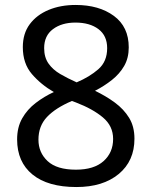

<svg xmlns="http://www.w3.org/2000/svg" viewBox="-20 -744 612 774"><path d="M285 -724Q379 -724 439 -680Q499 -636 499 -553Q499 -510 480.5 -478Q462 -446 431 -421.5Q400 -397 363 -378Q407 -357 443 -330.5Q479 -304 500.5 -269Q522 -234 522 -185Q522 -95 458.5 -42.5Q395 10 288 10Q173 10 111 -40.5Q49 -91 49 -182Q49 -231 69.5 -267Q90 -303 124 -329Q158 -355 197 -373Q145 -403 108.5 -445.5Q72 -488 72 -554Q72 -609 100 -646.5Q128 -684 176 -704Q224 -724 285 -724ZM284 -653Q229 -653 193.5 -626.5Q158 -600 158 -550Q158 -513 175.5 -488Q193 -463 223 -445.5Q253 -428 289 -412Q341 -434 376.5 -465Q412 -496 412 -550Q412 -600 377 -626.5Q342 -653 284 -653ZM135 -181Q135 -129 172 -94.5Q209 -60 286 -60Q359 -60 397.5 -94.5Q436 -129 436 -184Q436 -236 395 -270.5Q354 -305 286 -331L270 -337Q204 -309 169.5 -272.5Q135 -236 135 -181Z"/></svg>

Font: Noto Sans Linear A
Style: Regular
Weight: 400
Designer: Monotype Design Team
Foundry: Monotype Imaging Inc.
Version: Version 2.002; ttfautohint (v1.8.4.7-5d5b)